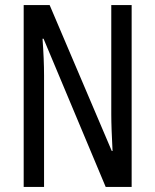

<svg xmlns="http://www.w3.org/2000/svg" viewBox="-20 -827 609 754"><path d="M497 -93V-807H417V-379C417 -341 419 -293 422 -234H419L175 -807H73V-93H153V-531C153 -572 151 -620 147 -675H151L395 -93Z"/></svg>

Font: Noto Sans Kannada UI ExtraCondensed
Style: Regular
Weight: 400
Width: 2
Designer: Jelle Bosma - Monotype Design Team
Foundry: Monotype Imaging Inc.
Version: Version 2.005